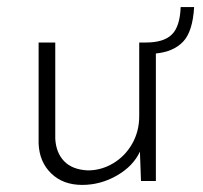

<svg xmlns="http://www.w3.org/2000/svg" viewBox="-20 -511 573 542"><path d="M420 -360V0H378L375 -83Q356 -42 310 -15.5Q264 11 212 11Q158 11 124.5 -21.5Q91 -54 89 -106V-391H136V-120Q138 -80 161 -56Q184 -32 228 -30Q266 -30 299.5 -50Q333 -70 353 -105Q373 -140 373 -183V-391H392Q442 -391 465 -413.5Q488 -436 490 -491H528Q524 -422 497 -393.5Q470 -365 420 -360Z"/></svg>

Font: Josefin Sans Light
Style: Regular
Weight: 300
Designer: Santiago Orozco
Foundry: Typemade
Version: Version 2.000